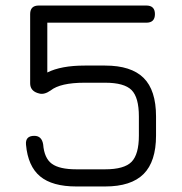

<svg xmlns="http://www.w3.org/2000/svg" viewBox="-20 -674 657 694"><path d="M256 0Q169 0 125 -36.5Q81 -73 74 -151Q71 -183 104 -183Q131 -183 136 -152Q140 -102 167.5 -82Q195 -62 256 -62H360Q429 -62 455.5 -89Q482 -116 482 -184V-253Q482 -322 455.5 -348.5Q429 -375 360 -375H286Q198 -375 163 -347Q140 -331 122 -336L115 -338Q89 -347 89 -373V-623Q89 -654 120 -654H509Q540 -654 540 -623Q540 -592 509 -592H151V-412Q201 -437 286 -437H360Q454 -437 499 -392.5Q544 -348 544 -253V-184Q544 -90 499 -45Q454 0 360 0Z"/></svg>

Font: Jura Medium
Style: Regular
Weight: 500
Designer: Daniel Johnson, Alexei Vanyashin
Foundry: Daniel Johnson
Version: Version 5.103